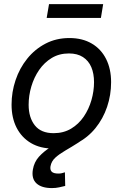

<svg xmlns="http://www.w3.org/2000/svg" viewBox="-20 -728 611 956"><path d="M245.1 11.7Q180.7 11.7 134.3 -15.6Q87.9 -43 62.7 -92Q37.6 -141.1 37.6 -207Q37.6 -270 57.6 -329.3Q77.6 -388.7 115.5 -435.8Q153.3 -482.9 206.5 -510.7Q259.8 -538.6 325.7 -538.6Q390.1 -538.6 436.8 -511.2Q483.4 -483.9 508.3 -434.3Q533.2 -384.8 533.2 -318.8Q533.2 -254.9 513.2 -195.8Q493.2 -136.7 455.1 -89.8Q417 -43 363.8 -15.6Q310.5 11.7 245.1 11.7ZM247.1 -64.9Q296.4 -64.9 334 -87.4Q371.6 -109.9 397 -147.2Q422.4 -184.6 435.3 -229.5Q448.2 -274.4 448.2 -318.8Q448.2 -361.8 434.6 -393.8Q420.9 -425.8 393.1 -443.8Q365.2 -461.9 323.2 -461.9Q274.9 -461.9 237.8 -439.5Q200.7 -417 175 -379.9Q149.4 -342.8 136 -297.4Q122.6 -252 122.6 -206.1Q122.6 -143.1 153.3 -104Q184.1 -64.9 247.1 -64.9ZM238.3 208.5Q187 208.5 161.6 185.1Q136.2 161.6 143.6 116.7Q149.9 79.1 173.8 52.5Q197.8 25.9 232.2 4.4Q266.6 -17.1 304.7 -39.6Q342.8 -62 378.4 -90.8Q414.1 -119.6 440.2 -161.1Q466.3 -202.6 476.6 -262.7H528.8Q517.6 -194.8 492.7 -148.2Q467.8 -101.6 435.5 -70.3Q403.3 -39.1 369.6 -17.6Q335.9 3.9 305.9 21.2Q275.9 38.6 255.9 56.6Q235.8 74.7 231.4 100.1Q228.5 117.2 237.3 126.7Q246.1 136.2 271.5 136.2Q280.3 136.2 288.1 134.3Q295.9 132.3 303.2 129.9L304.7 197.8Q291 201.2 274.4 204.8Q257.8 208.5 238.3 208.5ZM493.7 -707.5 482.4 -638.7H212.4L224.1 -707.5Z"/></svg>

Font: Inter 24pt
Style: Italic
Weight: 400
Italic angle: -9.3988°
Designer: Rasmus Andersson
Foundry: rsms
Version: Version 4.001;git-66647c0bb